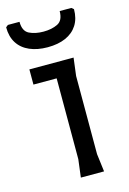

<svg xmlns="http://www.w3.org/2000/svg" viewBox="-112 -775 558 831"><g transform="rotate(-15 167.0 -360.0)"><path d="M144 0 154 -80V-442H50V-510H248L238 -430V-80L248 0ZM152 -582Q106 -582 71.5 -597Q37 -612 18.5 -641Q0 -670 0 -712L10 -720H62Q62 -678 88.5 -665Q115 -652 152 -652Q189 -652 215.5 -665Q242 -678 242 -720H294L304 -712Q304 -670 285.5 -641Q267 -612 233 -597Q199 -582 152 -582Z"/></g></svg>

Font: AR One Sans
Style: Regular
Weight: 400
Designer: Niteesh Yadav
Foundry: Niteesh Yadav
Version: Version 1.001;gftools[0.9.33]